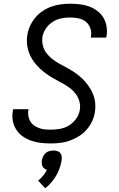

<svg xmlns="http://www.w3.org/2000/svg" viewBox="-20 -763 640 1032"><path d="M253 8Q226 8 199.5 5Q173 2 148.5 -6.5Q124 -15 103 -29.5Q82 -44 68 -65.5Q54 -87 49 -113Q44 -139 49 -166Q49 -168 49.5 -170.5Q50 -173 51 -176H134Q133 -174 133 -172.5Q133 -171 132 -170Q130 -154 132.5 -138.5Q135 -123 143 -110Q151 -97 163.5 -88.5Q176 -80 190.5 -74.5Q205 -69 221 -67.5Q237 -66 253 -66Q278 -66 303 -70.5Q328 -75 350.5 -88.5Q373 -102 389 -124.5Q405 -147 409 -172Q413 -195 407 -217Q401 -239 388 -257Q375 -275 358 -288Q341 -301 322 -312Q303 -323 283.5 -333Q264 -343 245.5 -355Q227 -367 210 -381Q193 -395 178.5 -411Q164 -427 152.5 -445.5Q141 -464 134 -485Q127 -506 125 -529Q123 -552 127 -575Q131 -601 142 -624.5Q153 -648 170 -668.5Q187 -689 209.5 -704Q232 -719 256.5 -727.5Q281 -736 306 -739.5Q331 -743 356 -743Q383 -743 409 -740Q435 -737 458.5 -728.5Q482 -720 502 -705Q522 -690 535 -669Q548 -648 552.5 -622.5Q557 -597 553 -571Q552 -568 551.5 -565.5Q551 -563 551 -561H468Q468 -562 468.5 -563.5Q469 -565 469 -567Q473 -590 465.5 -611.5Q458 -633 441 -646.5Q424 -660 401.5 -664.5Q379 -669 356 -669Q332 -669 308 -664Q284 -659 262.5 -645Q241 -631 226.5 -609.5Q212 -588 208 -564Q205 -540 210.5 -518Q216 -496 229 -478.5Q242 -461 259 -447.5Q276 -434 295 -423Q314 -412 333.5 -402Q353 -392 371.5 -380Q390 -368 406.5 -354.5Q423 -341 437.5 -324.5Q452 -308 463.5 -289.5Q475 -271 482.5 -250.5Q490 -230 492 -206.5Q494 -183 490 -160Q486 -134 474.5 -110Q463 -86 445 -65.5Q427 -45 403.5 -30.5Q380 -16 355 -7Q330 2 304 5Q278 8 253 8ZM223 249 185 208Q200 196 212 181Q224 166 232 150Q225 148 218.5 143Q212 138 208.5 131Q205 124 204.5 115.5Q204 107 205 99Q207 88 212 77.5Q217 67 225.5 59.5Q234 52 245 49Q256 46 267 46Q278 46 288 49Q298 52 304 59.5Q310 67 311.5 77.5Q313 88 311 99Q308 120 300.5 141Q293 162 282 181Q271 200 256 217.5Q241 235 223 249Z"/></svg>

Font: Iosevka Curly Extended Oblique
Style: Regular
Weight: 400
Width: 7
Italic angle: -9°
Monospace: yes
Designer: Belleve Invis
Foundry: Belleve Invis
Version: Version 11.1.0; ttfautohint (v1.8.3)